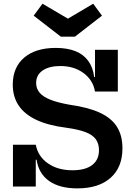

<svg xmlns="http://www.w3.org/2000/svg" viewBox="-20 -1030 724 1060"><path d="M393.5 -827.5H316L166 -943.5L214.5 -1009.5L355 -927L494.5 -1009.5L543 -943.5ZM407 10Q309 10 251.2 -30.8Q193.5 -71.5 182 -148H159L177.5 -231Q190 -166 244.8 -128Q299.5 -90 380 -90Q451 -90 488.8 -118.8Q526.5 -147.5 526.5 -201Q526.5 -237 508.8 -261.5Q491 -286 451 -301Q411 -316 344.5 -325Q246 -337.5 180.8 -368.2Q115.5 -399 83 -447.5Q50.5 -496 50.5 -563Q50.5 -658 113.5 -711.8Q176.5 -765.5 288 -765.5Q351.5 -765.5 396.5 -747.5Q441.5 -729.5 467.5 -693.5Q493.5 -657.5 500 -604.5H523L504.5 -524.5Q493.5 -588.5 440.8 -627Q388 -665.5 313 -665.5Q251.5 -665.5 215.5 -640.8Q179.5 -616 179.5 -572Q179.5 -541.5 198.2 -518.8Q217 -496 257.5 -479.8Q298 -463.5 363.5 -452Q467 -437.5 531.2 -407.8Q595.5 -378 625.8 -329.8Q656 -281.5 656 -211Q656 -106.5 590.5 -48.2Q525 10 407 10ZM51.5 0V-231H177.5V0ZM504.5 -524.5V-755H630.5V-524.5Z"/></svg>

Font: Hepta Slab ExtraLight SemiBold
Style: Regular
Weight: 600
Version: Version 1.102